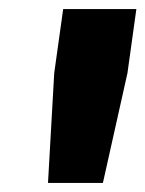

<svg xmlns="http://www.w3.org/2000/svg" viewBox="-20 -720 318 420"><path d="M278.3 -700.2 258.8 -560.1 205.1 -319.8H85L98.6 -560.1L118.2 -700.2Z"/></svg>

Font: Fivo Sans Heavy
Style: Regular
Weight: 900
Designer: Alexander Slobzheninov
Foundry: Alexander Slobzheninov
Version: 1.0